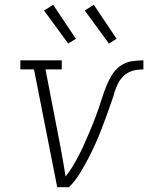

<svg xmlns="http://www.w3.org/2000/svg" viewBox="-20 -782 640 802"><path d="M219 0 122 -492H65V-530H238V-492H170L231 -177Q237 -144 243 -111Q249 -78 254 -45Q271 -66 284.5 -88.5Q298 -111 310 -134.5Q322 -158 332.5 -181.5Q343 -205 353 -228.5Q363 -252 372.5 -276Q382 -300 390.5 -324.5Q399 -349 406.5 -373Q414 -397 423.5 -421Q433 -445 447 -468Q461 -491 482.5 -506.5Q504 -522 529.5 -526Q555 -530 579 -530V-492Q565 -492 550 -490Q535 -488 521 -481.5Q507 -475 495.5 -464Q484 -453 476.5 -439.5Q469 -426 463.5 -411.5Q458 -397 454 -382V-381Q443 -348 431 -315Q419 -282 406.5 -249Q394 -216 379.5 -183.5Q365 -151 348.5 -119.5Q332 -88 313 -57Q294 -26 268 0ZM435 -600 334 -738 372 -762 467 -620ZM265 -600 164 -738 202 -762 297 -620Z"/></svg>

Font: Iosevka Slab XLtExObl
Style: Regular
Weight: 200
Width: 7
Italic angle: -9°
Monospace: yes
Designer: Belleve Invis
Foundry: Belleve Invis
Version: Version 11.1.1; ttfautohint (v1.8.3)